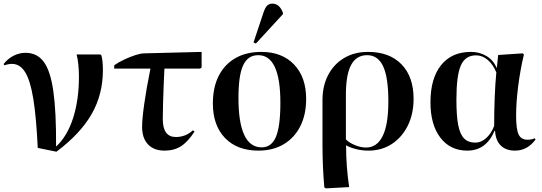

<svg xmlns="http://www.w3.org/2000/svg" viewBox="-23 -816 2986 1058"><path d="M288 20 185 -1Q177 -170 160.5 -271.5Q144 -373 115.5 -418.5Q87 -464 43 -464Q23 -464 2 -456L-3 -463Q19 -492 51 -508.5Q83 -525 118 -525Q181 -525 218 -475.5Q255 -426 271 -313Q287 -200 286 -10H288Q349 -68 380.5 -167.5Q412 -267 412 -394Q412 -429 408.5 -462Q405 -495 399 -516H530L536 -510Q544 -481 544 -429Q544 -296 482 -187.5Q420 -79 288 20Z M884 14Q825 14 792.5 -20.5Q760 -55 760 -117Q760 -159 771.5 -241.5Q783 -324 806 -438H606L607 -457Q632 -474 663 -488.5Q694 -503 723.5 -512.5Q753 -522 772 -522L1088 -530V-444L1080 -438H883Q881 -399 879 -348.5Q877 -298 875.5 -247.5Q874 -197 874 -160Q874 -61 946 -61Q1000 -61 1040 -98L1049 -91Q1012 -34 974 -10Q936 14 884 14Z M1401 14Q1284 14 1217 -55.5Q1150 -125 1150 -246Q1150 -334 1182 -397.5Q1214 -461 1274 -495.5Q1334 -530 1417 -530Q1531 -530 1597.5 -460.5Q1664 -391 1664 -271Q1664 -184 1631.5 -120Q1599 -56 1540 -21Q1481 14 1401 14ZM1419 -4Q1473 -4 1497.5 -62Q1522 -120 1522 -250Q1522 -512 1400 -512Q1343 -512 1317 -456.5Q1291 -401 1291 -277Q1291 -4 1419 -4ZM1387 -576 1374 -582 1429 -747Q1438 -774 1449 -785Q1460 -796 1478 -796Q1517 -796 1536 -746V-738Z M1772 222 1764 216Q1754 100 1754 -21V-264Q1754 -343 1785.5 -403Q1817 -463 1873.5 -496.5Q1930 -530 2005 -530Q2123 -530 2189.5 -461.5Q2256 -393 2256 -272Q2256 -188 2224 -123.5Q2192 -59 2136 -22.5Q2080 14 2007 14Q1970 14 1936.5 5Q1903 -4 1885 -15H1884Q1884 101 1901 215ZM1994 -3Q2054 -3 2085.5 -66Q2117 -129 2117 -258Q2117 -388 2088.5 -450Q2060 -512 2000 -512Q1941 -512 1912 -458.5Q1883 -405 1883 -293V-48Q1900 -30 1932.5 -16.5Q1965 -3 1994 -3Z M2552 14Q2458 14 2403.5 -57.5Q2349 -129 2349 -252Q2349 -384 2407.5 -457Q2466 -530 2572 -530Q2620 -530 2658 -507Q2696 -484 2713 -443H2715L2722 -513L2857 -522L2864 -516Q2844 -432 2832.5 -342Q2821 -252 2821 -180Q2821 -103 2835 -74.5Q2849 -46 2884 -46Q2905 -46 2924 -54L2928 -47Q2883 14 2815 14Q2765 14 2736.5 -14Q2708 -42 2705 -95H2702Q2656 14 2552 14ZM2596 -30Q2628 -30 2656 -55Q2684 -80 2700 -122Q2700 -203 2703 -279Q2706 -355 2712 -417Q2694 -461 2664.5 -486Q2635 -511 2600 -511Q2541 -511 2516.5 -455.5Q2492 -400 2492 -266Q2492 -178 2502 -126.5Q2512 -75 2535 -52.5Q2558 -30 2596 -30Z"/></svg>

Font: Literata 72pt SemiBold
Style: Regular
Weight: 600
Designer: Latin by Veronika Burian and Jose Scaglione. Greek by Irene Vlachou. Cyrillic by Vera Evstafieva.
Foundry: TypeTogether
Version: Version 3.002